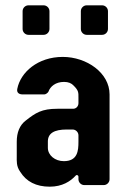

<svg xmlns="http://www.w3.org/2000/svg" viewBox="-20 -696 474 722"><path d="M275 -31V-22C275 -10 285 0 297 0H370C382 0 392 -10 392 -22V-341C392 -422 306 -482 216 -482C122 -482 57 -424 45 -362C42 -348 51 -341 65 -341H147C152 -341 160 -347 162 -351C169 -371 189 -388 221 -388C237 -388 249 -383 257 -374C276 -355 275 -348 275 -328V-308C275 -296 266 -287 255 -287H196C137 -287 114 -272 76 -242C54 -225 43 -198 43 -163V-109C43 -90 41 -71 56 -50C79 -13 116 6 167 6C214 6 245 -14 265 -36C269 -40 275 -37 275 -31ZM231 -209H253C265 -209 275 -199 275 -187V-163C275 -129 272 -90 220 -90C187 -90 160 -112 160 -140V-164C160 -195 184 -209 231 -209ZM306 -565H364C376 -565 386 -575 386 -587V-654C386 -666 376 -676 364 -676H306C294 -676 284 -666 284 -654V-587C284 -575 294 -565 306 -565ZM87 -565H144C156 -565 166 -575 166 -587V-654C166 -666 156 -676 144 -676H87C75 -676 65 -666 65 -654V-587C65 -575 75 -565 87 -565Z"/></svg>

Font: DIN Rundschrift
Style: Breit
Weight: 400
Width: 7
Version: Version 1.027